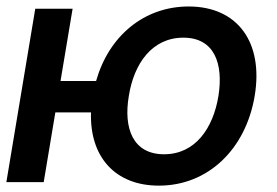

<svg xmlns="http://www.w3.org/2000/svg" viewBox="-31 -573 872 604"><path d="M197.4 -545.5H79.9L-11 0H106.5L143.1 -219.5H255.3C250.7 -80.6 330.3 11 468.8 11C623.6 11 742.2 -103.7 770.2 -271.3C798.3 -438.9 717.3 -552.6 562.5 -552.6C422.2 -552.6 311.4 -459.9 271.3 -318.2H159.4ZM374.3 -271.3C390.3 -372.9 447.4 -454.5 545.8 -454.5C643.8 -454.5 672.2 -372.5 656.2 -271.3C639.6 -169.7 583.5 -87.7 485.1 -87.7C387.1 -87.7 356.9 -169.4 374.3 -271.3Z"/></svg>

Font: Magic Ui Pro Semi Bold
Style: Italic
Weight: 600
Italic angle: -9.39999°
Designer: Stefan Endress, Andreas Faust
Version: Version 1.000;FEAKit 1.0